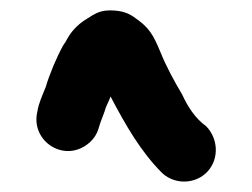

<svg xmlns="http://www.w3.org/2000/svg" viewBox="-20 -838 486 370"><path d="M143.5 -556.5C157.8 -565.5 167 -578 171 -594C174.4 -606 180.8 -619.3 184 -631C186.8 -637.9 190.3 -644 193 -652C222.7 -595.9 250.9 -546.1 293 -504C318.5 -481.2 357.8 -483.4 380 -507.5C403.1 -532.7 400.1 -571.9 377 -595C356.6 -609.6 342 -631.8 331 -656C316.5 -680.2 300.3 -709.8 289 -738C275.4 -770.8 267.2 -785.1 241 -803C228.4 -812.8 214.3 -818 191.5 -818C179.8 -818 169 -815 159 -809L143 -799C129 -789.7 118 -778 110 -764C107.3 -758.7 104.7 -754.3 102 -751C89.4 -728.3 75.9 -696.5 68 -670C62.1 -655.3 54.3 -638.8 52 -623C39.1 -569.1 97.2 -527.4 143.5 -556.5Z"/></svg>

Font: Smoothie
Style: Regular
Weight: 400
Foundry: Cannot Into Space Fonts
Version: Version 0.8